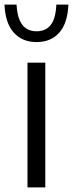

<svg xmlns="http://www.w3.org/2000/svg" viewBox="-50 -815 318 835"><path d="M69.5 0V-542.5H147V0ZM109 -632Q47 -632 10 -673Q-27 -714 -30.5 -795H22Q25.5 -735 47.2 -707Q69 -679 109 -679Q149.5 -679 171 -707Q192.5 -735 195 -795H247.5Q244 -713.5 207.5 -672.8Q171 -632 109 -632Z"/></svg>

Font: Encode Sans SmCnd
Style: Regular
Weight: 400
Width: 4
Designer: Multiple Designers
Foundry: Impallari Type
Version: Version 3.002; ttfautohint (v1.8.3) -l 8 -r 50 -G 200 -x 14 